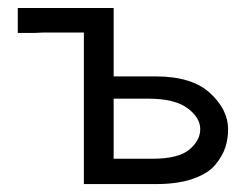

<svg xmlns="http://www.w3.org/2000/svg" viewBox="-20 -465 630 485"><path d="M24.9 -381.8V-444.8H267.1V-272H373Q464.8 -272 510.5 -230Q556.2 -188 556.2 -138.2Q556.2 -114.3 549.1 -92.5Q542 -70.8 523.9 -48.8Q505.9 -26.9 467.5 -13.4Q429.2 0 374 0H191.9V-382.8H88.9L66.9 -381.8ZM267.1 -64H365.2Q430.2 -64 458 -86.9Q485.8 -109.9 485.8 -138.9Q485.8 -168 453.4 -191.9Q420.9 -215.8 354 -215.8H267.1Z"/></svg>

Font: CMU Sans Serif
Style: Medium
Weight: 500
Version: Version 0.7.0